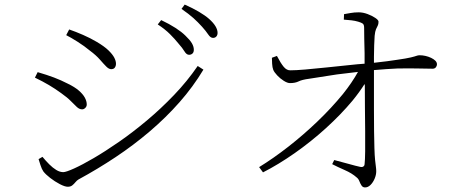

<svg xmlns="http://www.w3.org/2000/svg" viewBox="-20 -813 2040 841"><path d="M808 -573Q797 -573 788 -588Q779 -603 762 -622Q746 -642 724.5 -663.5Q703 -685 671 -706L686 -725Q722 -708 749 -690.5Q776 -673 792 -657Q812 -638 820.5 -623.5Q829 -609 829 -595Q829 -584 823 -578.5Q817 -573 808 -573ZM277 5Q264 5 242 -6.5Q220 -18 200 -33.5Q180 -49 170 -62Q163 -72 157 -90.5Q151 -109 149 -116L166 -126Q181 -108 196 -93Q211 -78 226.5 -68.5Q242 -59 257 -59Q269 -59 304.5 -75Q340 -91 390.5 -120.5Q441 -150 501 -191.5Q561 -233 623 -285Q685 -337 742.5 -397Q800 -457 846 -524L871 -508Q826 -433 766.5 -365.5Q707 -298 636 -237.5Q565 -177 486 -124.5Q407 -72 324 -27Q317 -23 310.5 -15Q304 -7 296.5 -1Q289 5 277 5ZM340 -334Q328 -334 317 -344Q306 -354 290.5 -370Q275 -386 248 -405Q222 -424 195 -440Q168 -456 133 -473L145 -497Q186 -485 216.5 -473.5Q247 -462 278 -446Q307 -432 325 -416.5Q343 -401 351.5 -385.5Q360 -370 360 -355Q360 -349 357 -344.5Q354 -340 349.5 -337Q345 -334 340 -334ZM467 -510Q457 -510 445.5 -521.5Q434 -533 417.5 -552Q401 -571 374 -591Q350 -611 320 -630Q290 -649 270 -659L283 -684Q312 -674 344 -660Q376 -646 403 -630Q437 -610 455 -592.5Q473 -575 480.5 -560.5Q488 -546 488 -534Q488 -524 483 -517Q478 -510 467 -510ZM913 -647Q902 -647 892 -662Q882 -677 865 -696Q847 -716 827 -734Q807 -752 775 -774L789 -793Q825 -777 852 -761Q879 -745 896 -730Q933 -697 933 -669Q933 -659 927.5 -653Q922 -647 913 -647Z M1115 -81Q1177 -119 1243 -170.5Q1309 -222 1370.5 -281Q1432 -340 1482 -401Q1522 -451 1548 -498Q1503 -493 1456 -487Q1384 -476 1334 -468Q1303 -464 1288 -456.5Q1273 -449 1250 -449Q1239 -449 1223 -459Q1207 -469 1194 -483Q1181 -497 1177 -507Q1173 -517 1172 -533.5Q1171 -550 1171 -560L1193 -568Q1209 -537 1222.5 -520.5Q1236 -504 1253 -505Q1275 -505 1317 -508.5Q1359 -512 1410 -517.5Q1461 -523 1511 -528Q1547 -532 1577 -534Q1577 -557 1577 -580Q1576 -614 1575.5 -643Q1575 -672 1575 -691Q1575 -705 1569 -709.5Q1563 -714 1549 -718Q1536 -722 1519.5 -724Q1503 -726 1486 -727L1487 -751Q1499 -753 1515.5 -756Q1532 -759 1551 -759Q1570 -759 1590 -751.5Q1610 -744 1624 -734.5Q1638 -725 1638 -718Q1638 -707 1634.5 -700.5Q1631 -694 1627 -685Q1623 -676 1621 -656Q1620 -640 1619 -615Q1618 -590 1618 -565V-538Q1682 -545 1719 -551Q1761 -557 1779.5 -561.5Q1798 -566 1804.5 -568.5Q1811 -571 1818 -571Q1831 -571 1844 -568Q1857 -565 1868.5 -559.5Q1880 -554 1887 -547Q1894 -540 1894 -531Q1894 -524 1889 -518Q1884 -512 1875 -512Q1851 -512 1813 -513Q1775 -514 1721 -513Q1676 -511 1618 -506V-334Q1618 -283 1618.5 -238Q1619 -193 1620 -165Q1621 -131 1623 -112Q1625 -93 1626.5 -82.5Q1628 -72 1628 -63Q1628 -47 1621 -30.5Q1614 -14 1603 -3Q1592 8 1579 8Q1569 8 1563.5 -0.5Q1558 -9 1554 -19.5Q1550 -30 1542 -36Q1522 -54 1490 -68Q1458 -82 1435 -94L1444 -112Q1472 -105 1505.5 -95.5Q1539 -86 1558 -82Q1569 -80 1573 -85Q1577 -88 1577 -94Q1579 -111 1579.5 -150Q1580 -189 1579.5 -239Q1579 -289 1578.5 -341Q1578 -393 1578 -438Q1577 -442 1577 -445Q1555 -410 1524 -372Q1473 -311 1407.5 -251.5Q1342 -192 1270.5 -142Q1199 -92 1132 -58Z"/></svg>

Font: Noto Serif HK ExtraLight ExtraLight
Style: Regular
Weight: 250
Version: Version 2.003-H1;hotconv 1.1.1;makeotfexe 2.6.0